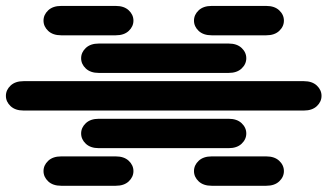

<svg xmlns="http://www.w3.org/2000/svg" viewBox="-44 -756 1089 638"><path d="M159.2 -138.7H340.8Q368.2 -138.7 383.8 -153.3Q399.4 -168 399.4 -187.5Q399.4 -207 383.8 -221.7Q368.2 -236.3 340.8 -236.3H159.2Q131.8 -236.3 116.2 -221.7Q100.6 -207 100.6 -187.5Q100.6 -168 116.2 -153.3Q131.8 -138.7 159.2 -138.7ZM659.2 -138.7H840.8Q868.2 -138.7 883.8 -153.3Q899.4 -168 899.4 -187.5Q899.4 -207 883.8 -221.7Q868.2 -236.3 840.8 -236.3H659.2Q631.8 -236.3 616.2 -221.7Q600.6 -207 600.6 -187.5Q600.6 -168 616.2 -153.3Q631.8 -138.7 659.2 -138.7ZM284.2 -263.7H715.8Q743.2 -263.7 758.8 -278.3Q774.4 -293 774.4 -312.5Q774.4 -332 758.8 -346.7Q743.2 -361.3 715.8 -361.3H284.2Q256.8 -361.3 241.2 -346.7Q225.6 -332 225.6 -312.5Q225.6 -293 241.2 -278.3Q256.8 -263.7 284.2 -263.7ZM34.2 -388.7H965.8Q993.2 -388.7 1008.8 -403.3Q1024.4 -418 1024.4 -437.5Q1024.4 -457 1008.8 -471.7Q993.2 -486.3 965.8 -486.3H34.2Q6.8 -486.3 -8.8 -471.7Q-24.4 -457 -24.4 -437.5Q-24.4 -418 -8.8 -403.3Q6.8 -388.7 34.2 -388.7ZM284.2 -513.7H715.8Q743.2 -513.7 758.8 -528.3Q774.4 -543 774.4 -562.5Q774.4 -582 758.8 -596.7Q743.2 -611.3 715.8 -611.3H284.2Q256.8 -611.3 241.2 -596.7Q225.6 -582 225.6 -562.5Q225.6 -543 241.2 -528.3Q256.8 -513.7 284.2 -513.7ZM159.2 -638.7H340.8Q368.2 -638.7 383.8 -653.3Q399.4 -668 399.4 -687.5Q399.4 -707 383.8 -721.7Q368.2 -736.3 340.8 -736.3H159.2Q131.8 -736.3 116.2 -721.7Q100.6 -707 100.6 -687.5Q100.6 -668 116.2 -653.3Q131.8 -638.7 159.2 -638.7ZM659.2 -638.7H840.8Q868.2 -638.7 883.8 -653.3Q899.4 -668 899.4 -687.5Q899.4 -707 883.8 -721.7Q868.2 -736.3 840.8 -736.3H659.2Q631.8 -736.3 616.2 -721.7Q600.6 -707 600.6 -687.5Q600.6 -668 616.2 -653.3Q631.8 -638.7 659.2 -638.7Z"/></svg>

Font: Sixtyfour
Style: Regular
Weight: 400
Designer: Jens Kutilek
Foundry: Jens Kutilek
Version: Version 2.001